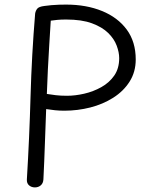

<svg xmlns="http://www.w3.org/2000/svg" viewBox="-20 -801 661 836"><path d="M133 -742Q135 -754 142 -763Q149 -772 173 -775Q187 -777 203.5 -778.5Q220 -780 236.5 -780.5Q253 -781 268 -781Q356 -781 424.5 -753Q493 -725 532 -672Q571 -619 571 -542Q571 -488 544.5 -446Q518 -404 473 -375.5Q428 -347 373 -333Q318 -319 260 -319Q239 -319 219.5 -321Q200 -323 181 -326Q178 -252 175.5 -176Q173 -100 169 -20Q168 -3 157.5 6Q147 15 132 15Q117 15 106.5 6Q96 -3 97 -20Q108 -202 113 -381.5Q118 -561 133 -742ZM184 -392Q202 -389 223 -386.5Q244 -384 272 -384Q307 -384 346.5 -393Q386 -402 421 -421.5Q456 -441 477.5 -472Q499 -503 499 -548Q499 -573 488 -602.5Q477 -632 451 -657.5Q425 -683 380.5 -699.5Q336 -716 268 -716Q246 -716 230 -714.5Q214 -713 201 -711Q198 -659 194.5 -606Q191 -553 188.5 -499.5Q186 -446 184 -392Z"/></svg>

Font: Playpen Sans Light
Style: Regular
Weight: 300
Designer: Laura Meseguer, Veronika Burian, José Scaglione
Foundry: TypeTogether
Version: Version 1.001